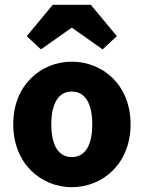

<svg xmlns="http://www.w3.org/2000/svg" viewBox="-20 -765 597 797"><path d="M278 12C405 12 522 -84 522 -249C522 -414 405 -509 278 -509C152 -509 35 -414 35 -249C35 -84 152 12 278 12ZM278 -113C220 -113 193 -166 193 -249C193 -331 220 -385 278 -385C336 -385 363 -331 363 -249C363 -166 336 -113 278 -113ZM150 -560 276 -649H280L406 -560L465 -615L357 -745H199L91 -615Z"/></svg>

Font: DAIFUKU Sans
Style: Bold
Weight: 700
Designer: Original font ‘Source Han Sans JP’ : Paul D. Hunt
Foundry: Daifuku
Version: Version 1.000